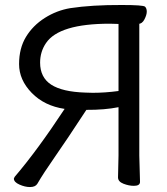

<svg xmlns="http://www.w3.org/2000/svg" viewBox="-20 -735 673 776"><path d="M355 -359.9Q404.8 -359.9 459 -367.2V-638.2L423.8 -639.2Q218.8 -639.2 166 -561Q142.1 -525.9 142.1 -481.9Q142.1 -421.9 187 -392.8Q231.9 -363.8 324.2 -360.8ZM101.1 21Q81.1 21 58.6 11Q36.1 1 36.1 -13.2L39.1 -20Q129.9 -126 241.2 -294.9Q159.2 -307.1 108.2 -359.6Q57.1 -412.1 57.1 -476.1Q57.1 -540 85 -585.9Q112.8 -631.8 160.9 -662.4Q209 -692.9 264.2 -702.1Q351.1 -715.3 472.2 -714.8Q559.1 -714.8 566.2 -708Q573.2 -701.2 573.2 -688Q573.2 -674.8 563.7 -656.5Q554.2 -638.2 538.1 -638.2H543V-106L545.9 0Q545.9 16.1 521 16.1Q501 16.1 479 7.6Q457 -1 457 -18.1L459 -106.9V-301.8Q402.8 -290.5 329.1 -291Q248 -167 201.9 -101.1Q155.8 -35.2 130.9 7.8Q123 21 101.1 21Z"/></svg>

Font: LXGW WenKai Screen R
Style: Regular
Weight: 400
Designer: Fontworks Inc.
Version: Version 1.235;May 31, 2022